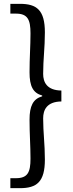

<svg xmlns="http://www.w3.org/2000/svg" viewBox="-20 -851 378 1001"><path d="M84 130C172 130 214 97 214 -19C214 -100 205 -159 205 -234C205 -278 224 -321 300 -322V-379C224 -380 205 -423 205 -466C205 -542 214 -601 214 -682C214 -798 172 -831 84 -831H34V-780H63C124 -780 139 -749 139 -677C139 -609 134 -551 134 -474C134 -402 152 -366 200 -353V-349C152 -335 134 -298 134 -227C134 -151 139 -92 139 -24C139 48 124 78 63 78H34V130Z"/></svg>

Font: Noto Sans KR Regular
Style: Regular
Weight: 400
Designer: Ryoko NISHIZUKA  (kana & ideographs); Paul D. Hunt (Latin, Greek & Cyrillic); Wenlong ZHANG  (bopomofo); Sandoll Communi
Foundry: Adobe Systems Incorporated
Version: Version 1.004;PS 1.004;hotconv 1.0.82;makeotf.lib2.5.63406